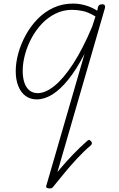

<svg xmlns="http://www.w3.org/2000/svg" viewBox="-20 -539 663 1074"><path d="M275 509Q269 515 261 512.5Q253 510 248.5 502Q244 494 251 486Q281 447 316.5 405Q352 363 390.5 323Q429 283 467 250Q472 244 478 244Q484 244 489 251Q495 257 494 263.5Q493 270 487 275Q450 306 411.5 347.5Q373 389 339 430.5Q305 472 275 509ZM185 17Q150 17 123.5 -2Q97 -21 82.5 -57Q68 -93 68 -141Q68 -188 82 -239.5Q96 -291 123 -341Q150 -391 189 -431.5Q228 -472 278.5 -495.5Q329 -519 389 -519Q423 -519 458 -509Q493 -499 524 -479L528 -500Q531 -508 536.5 -511.5Q542 -515 551 -515Q563 -515 566 -509Q569 -503 567 -494L279 500Q276 508 272 511.5Q268 515 257 515Q247 515 241.5 511Q236 507 239 500L453 -238Q407 -149 361.5 -93Q316 -37 272 -10Q228 17 185 17ZM107 -142Q107 -106 116 -78Q125 -50 144 -34Q163 -18 191 -18Q234 -18 284.5 -58.5Q335 -99 389 -182Q443 -265 496 -391L514 -447Q474 -471 443 -477.5Q412 -484 383 -484Q334 -484 291 -463Q248 -442 214 -406Q180 -370 156 -325Q132 -280 119.5 -232.5Q107 -185 107 -142Z"/></svg>

Font: Playwrite AU QLD Thin
Style: Regular
Weight: 250
Designer: Veronika Burian, José Scaglione
Foundry: TypeTogether
Version: Version 1.002